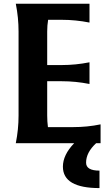

<svg xmlns="http://www.w3.org/2000/svg" viewBox="-20 -757 581 1015"><path d="M63.5 0Q78.1 -73.2 78.1 -146V-590.3Q78.1 -664.1 63.5 -737.3H453.1V-637.7Q379.9 -652.3 306.6 -652.3H234.4Q229.5 -622.6 229.5 -590.8V-413.1H306.6Q379.9 -413.1 453.1 -427.7V-313Q379.9 -327.6 306.6 -327.6H229.5V-146.5Q229.5 -114.7 233.4 -85H365.2Q442.4 -85 511.7 -99.6V0H488.3Q435.1 48.8 435.1 103Q435.1 145 505.9 145V237.3Q312.5 237.3 312.5 124Q312.5 62 372.1 0Z"/></svg>

Font: Classica
Style: Bold
Weight: 700
Designer: Wojciech Kalinowski "wmk69" (wmk69@o2.pl)
Foundry: Wojciech Kalinowski "wmk69" (wmk69@o2.pl)
Version: Version 2.1.1; 2021-05-14